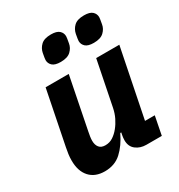

<svg xmlns="http://www.w3.org/2000/svg" viewBox="-179 -873 940 1006"><g transform="rotate(-30 291.0 -369.5)"><path d="M114 -525H254L192 -213Q189 -199 187 -185Q185 -171 185 -160Q185 -135 197 -120Q209 -105 234 -105Q260 -105 280.5 -118.5Q301 -132 318 -153Q335 -174 347.5 -199.5Q360 -225 366 -255L420 -525H560L477 -112H536L514 0H421Q384 0 358.5 -20Q333 -40 333 -77Q333 -85 334 -94Q335 -103 336 -107L339 -122H333Q304 -61 264 -24.5Q224 12 164 12Q105 12 72.5 -24Q40 -60 40 -124Q40 -144 42.5 -162Q45 -180 49 -200ZM250 -600Q215 -600 200 -614Q185 -628 185 -648Q185 -653 186.5 -662Q188 -671 191 -688Q196 -714 215.5 -732.5Q235 -751 276 -751Q311 -751 326 -737Q341 -723 341 -703Q341 -698 339.5 -689Q338 -680 335 -663Q331 -638 311 -619Q291 -600 250 -600ZM450 -600Q415 -600 400 -614Q385 -628 385 -648Q385 -653 386.5 -662Q388 -671 391 -688Q396 -714 415.5 -732.5Q435 -751 476 -751Q511 -751 526 -737Q541 -723 541 -703Q541 -698 539.5 -689Q538 -680 535 -663Q531 -638 511 -619Q491 -600 450 -600Z"/></g></svg>

Font: IBM Plex Sans
Style: Bold Italic
Weight: 700
Italic angle: -11.31°
Designer: Mike Abbink, Paul van der Laan, Pieter van Rosmalen
Foundry: Bold Monday
Version: Version 3.201